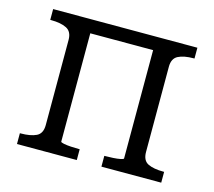

<svg xmlns="http://www.w3.org/2000/svg" viewBox="-83 -637 824 738"><g transform="rotate(15 329.0 -268.5)"><path d="M130 -99V-438Q130 -471 107 -482.5Q84 -494 45 -494H42V-537H204V-53Q204 -50 216 -47.5Q228 -45 245 -44Q262 -43 276 -43H280V0H42V-43H45Q84 -43 107 -54Q130 -65 130 -99ZM454 -53V-537H616V-494H613Q574 -494 551.5 -482.5Q529 -471 529 -438V-99Q529 -65 551.5 -54Q574 -43 613 -43H616V0H378V-43H382Q396 -43 413 -44Q430 -45 442 -47.5Q454 -50 454 -53ZM166 -484V-537H501V-484Z"/></g></svg>

Font: Roboto Serif Light
Style: Regular
Weight: 300
Designer: Greg Gazdowicz
Foundry: Commercial Type
Version: Version 1.008